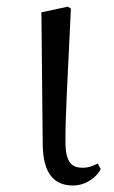

<svg xmlns="http://www.w3.org/2000/svg" viewBox="-20 -545 343 579"><path d="M199.8 14.4C240.1 14.4 271.3 -11.1 283.8 -34.8L274.9 -52C261.5 -45.5 248.5 -39.1 229 -39.1C197.4 -39.1 177.3 -54.3 177.3 -117.6C177.3 -195.6 182.5 -282.9 193.8 -518.8L185 -525L104.9 -507.9L108.8 -111.9C109.2 -20.4 144.2 14.4 199.8 14.4Z"/></svg>

Font: Source Han Serif CN VF
Style: Regular
Weight: 250
Designer: Ryoko NISHIZUKA 西塚涼子 (kana & ideographs); Frank Grießhammer (Latin, Greek & Cyrillic); Wenlong ZHANG 张文龙 (bopomofo); San
Foundry: Adobe
Version: Version 2.002;hotconv 1.1.0;makeotfexe 2.6.0